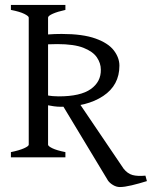

<svg xmlns="http://www.w3.org/2000/svg" viewBox="-20 -635 613 775"><path d="M127 -491Q149 -494 174.5 -496Q200 -498 229 -498Q314 -498 365.5 -479.5Q417 -461 439.5 -431.5Q462 -402 462 -370Q462 -291 396.5 -247.5Q331 -204 226 -204Q212 -204 197.5 -206Q183 -208 168 -211L165 -251Q182 -248 193.5 -247Q205 -246 217 -246Q305 -246 346.5 -275.5Q388 -305 387 -354Q387 -380 371 -403.5Q355 -427 317 -442Q279 -457 211 -457Q190 -457 168.5 -456Q147 -455 125 -452ZM573 96Q541 106 511.5 113Q482 120 464 120Q450 120 436.5 112Q423 104 416 94L229 -216L280 -248L479 46Q495 66 515 71.5Q535 77 567 74ZM24 0V-21Q58 -28 77 -36.5Q96 -45 96 -51V-564Q96 -570 78 -579Q60 -588 24 -595V-615H244V-595Q212 -588 193 -579.5Q174 -571 174 -564V-51Q174 -45 191.5 -36.5Q209 -28 244 -21V0Z"/></svg>

Font: ChillKai
Style: Regular
Weight: 400
Designer: ChillType
Foundry: 寒蝉字型
Version: Version 2.000